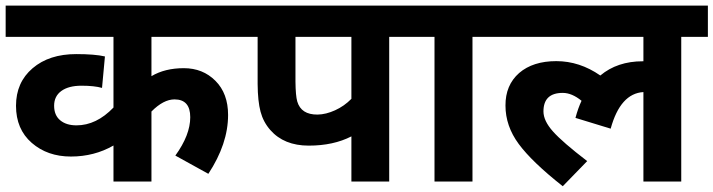

<svg xmlns="http://www.w3.org/2000/svg" viewBox="-20 -642 2523 679"><path d="M249.5 -450.7Q315.4 -450.7 351.1 -442.4L340.8 -331.1Q313.5 -338.9 268.1 -338.9Q222.7 -338.9 197 -320.3Q171.4 -301.8 171.4 -268.1Q171.4 -234.4 192.9 -216.6Q214.4 -198.7 250.5 -198.7Q320.8 -198.7 381.3 -261.7V-511.7H0V-622.1H837.4V-511.7H515.6V-372.6Q563 -400.9 630.1 -400.9Q697.3 -400.9 741.9 -356.2Q786.6 -311.5 786.6 -235.4Q786.6 -133.3 716.8 -27.3L600.1 -91.8Q652.8 -164.6 652.8 -227.5Q652.8 -290.5 597.2 -290.5Q558.1 -290.5 515.6 -247.6V0H381.3V-127.4Q313.5 -88.4 230.7 -88.4Q147.9 -88.4 92.3 -136.7Q36.6 -185.1 36.6 -267.8Q36.6 -350.6 95.2 -400.6Q153.8 -450.7 249.5 -450.7Z M1024.9 -511.7V-353Q1025.4 -303.7 1031.2 -283.2Q1044.9 -236.3 1103 -236.8Q1132.8 -237.3 1165 -252Q1197.3 -266.6 1222.7 -292.5V-511.7ZM891.1 -344.7V-511.7H823.2V-622.1H1450.7V-511.7H1356.4V0H1222.7V-159.7Q1159.2 -127 1071.8 -127Q984.4 -127 936 -182.1Q911.1 -210.4 901.4 -247.1Q891.6 -283.7 891.1 -344.7Z M1745.1 -511.7H1650.9V0H1516.6V-511.7H1436.5V-622.1H1745.1Z M1970.2 -313.5Q1901.9 -313.5 1901.9 -248Q1901.9 -214.8 1935.5 -177.2Q1969.2 -139.2 2056.6 -72.3L1970.2 16.6Q1861.3 -69.3 1814.5 -132.8Q1767.6 -196.3 1767.6 -268.6Q1767.1 -340.8 1815.9 -383.8Q1864.7 -425.8 1947.3 -425.8Q2029.8 -425.8 2103 -375Q2163.1 -425.3 2252.9 -425.3H2255.4V-511.7H1731V-622.1H2483.4V-511.7H2389.2V0H2255.4V-316.4Q2173.8 -311.5 2139.6 -187L2015.1 -225.1Q2024.4 -259.8 2036.6 -285.6Q2002.4 -313.5 1970.2 -313.5Z"/></svg>

Font: NotoSans-Bold
Style: Bold
Weight: 700
Designer: Monotype Design team
Foundry: Monotype Imaging Inc.
Version: Version 1.04